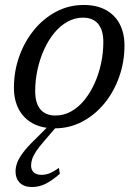

<svg xmlns="http://www.w3.org/2000/svg" viewBox="-20 -506 558 772"><path d="M316.5 -486Q369 -486 405.8 -465.8Q442.5 -445.5 461.5 -409Q480.5 -372.5 480.5 -323Q480.5 -257 459.2 -197Q438 -137 399.8 -90.2Q361.5 -43.5 310.5 -16.8Q259.5 10 200.5 10Q148 10 111.2 -10.2Q74.5 -30.5 55.2 -67.2Q36 -104 36 -153Q36 -219.5 57.5 -279.5Q79 -339.5 117.2 -386Q155.5 -432.5 206.2 -459.2Q257 -486 316.5 -486ZM202.5 -41.5Q236.5 -41.5 265.8 -57.8Q295 -74 318.8 -103Q342.5 -132 359.8 -169.8Q377 -207.5 386.2 -250.2Q395.5 -293 395.5 -337Q395.5 -384.5 374.8 -409.8Q354 -435 314 -435Q280.5 -435 251 -418.5Q221.5 -402 197.8 -373Q174 -344 157 -306.2Q140 -268.5 130.8 -226Q121.5 -183.5 121.5 -139.5Q121.5 -91.5 142.2 -66.5Q163 -41.5 202.5 -41.5ZM158.5 60Q137 84.5 125.2 102.5Q113.5 120.5 109.2 134.2Q105 148 105 159.5Q105 177 115.8 187Q126.5 197 146.5 197Q161.5 197 176.8 191.8Q192 186.5 217 169L220.5 193Q186 222.5 161 234.2Q136 246 108.5 246Q76.5 246 59.5 228.8Q42.5 211.5 42.5 184Q42.5 167.5 48.5 150Q54.5 132.5 71 109.8Q87.5 87 119.5 56L186.5 -11H219.5Z"/></svg>

Font: Newsreader 11pt
Style: Italic
Weight: 400
Italic angle: -17°
Version: Version 1.003